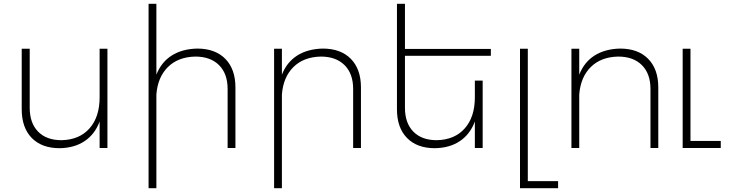

<svg xmlns="http://www.w3.org/2000/svg" viewBox="-20 -777 3856 1008"><path d="M544 -521V0H503V-139Q478 -72 424 -36Q370 0 293 1Q199 1 146.5 -53Q94 -107 94 -203V-521H136V-211Q136 -131 180 -86Q224 -41 303 -41Q397 -43 450 -103Q503 -163 503 -266V-521Z M1216 -318V0H1175V-310Q1175 -390 1130 -435Q1085 -480 1005 -480Q915 -478 861.5 -425Q808 -372 801 -281V211H760V-757H801V-385Q827 -451 881.5 -485.5Q936 -520 1015 -522Q1110 -522 1163 -468Q1216 -414 1216 -318Z M1875 -318V0H1834V-310Q1834 -390 1789 -435Q1744 -480 1664 -480Q1574 -478 1520.5 -425Q1467 -372 1460 -281V211H1419V-521H1460V-385Q1486 -451 1540.5 -485.5Q1595 -520 1674 -522Q1769 -522 1822 -468Q1875 -414 1875 -318Z M2106 -484V-211Q2106 -131 2150 -86Q2194 -41 2273 -41Q2367 -43 2420 -103Q2473 -163 2473 -266V-354H2514V0H2473V-139Q2448 -72 2394 -36Q2340 0 2263 1Q2169 1 2116.5 -53Q2064 -107 2064 -203V-757H2106V-520H2557V-484Z M2751 174H2910V211H2710V-521H2751Z M3436 -318V0H3395V-310Q3395 -390 3350 -435Q3305 -480 3225 -480Q3135 -478 3081.5 -425Q3028 -372 3021 -281V0H2980V-521H3021V-385Q3047 -451 3101.5 -485.5Q3156 -520 3235 -522Q3330 -522 3383 -468Q3436 -414 3436 -318Z M3605 -37H3764V0H3564V-521H3605Z"/></svg>

Font: Montserrat arm2 ExtraLight
Style: Regular
Weight: 275
Designer: Julieta Ulanovsky
Foundry: Julieta Ulanovsky
Version: Version 6.000